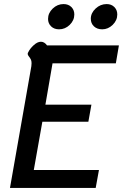

<svg xmlns="http://www.w3.org/2000/svg" viewBox="-20 -923 604 943"><path d="M134 -598Q135 -604 135 -613Q135 -624 131.5 -631Q128 -638 122 -645.5Q116 -653 116 -658Q116 -663 119 -667Q127 -684 145.5 -701Q164 -718 181 -718Q198 -718 211 -700H564L549 -612H238L203 -409H429L414 -325H188L146 -88H466L450 0H29ZM216 -830Q216 -859 239 -881Q262 -903 292 -903Q316 -903 330.5 -888.5Q345 -874 345 -852Q345 -823 322.5 -801Q300 -779 270 -779Q246 -779 231 -793.5Q216 -808 216 -830ZM426 -831Q426 -859 449.5 -881Q473 -903 504 -903Q527 -903 541.5 -888.5Q556 -874 556 -852Q556 -823 533.5 -801Q511 -779 482 -779Q457 -779 441.5 -793.5Q426 -808 426 -831Z"/></svg>

Font: Niramit Medium
Style: Italic
Weight: 500
Italic angle: -10°
Designer: Katatrad Aksorn Co.,Ltd.
Foundry: Cadson Demak Co.,Ltd.
Version: Version 1.000; ttfautohint (v1.6)